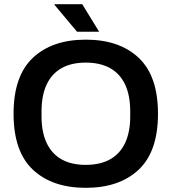

<svg xmlns="http://www.w3.org/2000/svg" viewBox="-20 -888 822 920"><path d="M391 12Q230 12 137.5 -75Q45 -162 45 -343Q45 -524 137.5 -611Q230 -698 391 -698Q552 -698 644.5 -611Q737 -524 737 -343Q737 -162 644.5 -75Q552 12 391 12ZM391 -98Q460 -98 507.5 -124.5Q555 -151 579.5 -203Q604 -255 604 -331V-353Q604 -431 579.5 -483Q555 -535 507.5 -561.5Q460 -588 391 -588Q322 -588 275 -561.5Q228 -535 203.5 -483Q179 -431 179 -353V-331Q179 -255 203.5 -203Q228 -151 275 -124.5Q322 -98 391 -98ZM455 -736H349L241 -865L242 -868H374Z"/></svg>

Font: Archivo Variable SemiBold
Style: Regular
Weight: 600
Designer: Hector Gatti
Foundry: Omnibus-Type
Version: Version 2.001